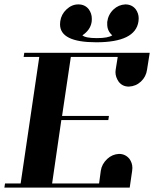

<svg xmlns="http://www.w3.org/2000/svg" viewBox="-20 -856 703 876"><path d="M0 0 2.9 -19H74.2L159.2 -596.2H87.9L90.8 -615.2H663.1L650.9 -538.1Q646.5 -505.9 623 -483.9Q600.1 -462.4 567.9 -460.9Q538.1 -460.9 521 -483.9Q506.8 -504.9 506.8 -526.9Q506.8 -528.3 507.3 -532.2Q507.8 -536.1 507.8 -538.1L517.1 -596.2H303.2L263.2 -327.1H477.1L474.1 -308.1H259.8L217.8 -19H432.1L439.9 -77.1Q444.3 -107.4 469.2 -130.9Q492.2 -152.3 522.9 -153.8Q552.2 -153.8 570.8 -130.9Q584 -112.3 584 -89.8Q584 -81.1 583 -77.1L571.8 0ZM253.9 -745.1Q253.9 -753.9 254.9 -758.8Q259.3 -790.5 283.2 -813Q307.6 -835.9 336.9 -835.9H337.9Q367.2 -835.9 384.8 -814Q398.9 -794.4 398.9 -771Q398.9 -759.8 397.9 -754.9Q392.1 -719.2 356 -694.8Q370.1 -682.1 421.9 -682.1Q473.1 -682.1 492.2 -694.8Q469.2 -714.8 469.2 -745.1V-755.9Q473.6 -790 498 -813Q521 -834.5 551.8 -835.9Q581.5 -835.9 599.1 -814Q612.8 -794.9 612.8 -772Q612.8 -763.7 611.8 -758.8Q598.6 -663.1 418.9 -663.1Q253.9 -663.1 253.9 -745.1Z"/></svg>

Font: Hjet
Style: Italic
Weight: 400
Designer: T. Christopher White
Version: Version 1.2